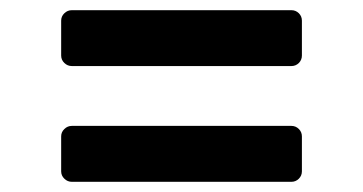

<svg xmlns="http://www.w3.org/2000/svg" viewBox="-20 -477 713 377"><path d="M100.1 -367.9V-436.4Q100.1 -445 106.4 -451Q112.6 -457 121.1 -457H552.2Q560.7 -457 566.8 -451Q572.8 -445 572.8 -436.4V-367.9Q572.8 -359.4 566.8 -353.3Q560.7 -347.3 552.2 -347.3H121.1Q112.6 -347.3 106.4 -353.3Q100.1 -359.4 100.1 -367.9ZM100.1 -209.2Q100.1 -217.7 106.4 -223.7Q112.6 -229.8 121.1 -229.8H552.2Q560.7 -229.8 566.8 -223.7Q572.8 -217.7 572.8 -209.2V-140.6Q572.8 -132.1 566.8 -126.1Q560.7 -120 552.2 -120H121.1Q112.6 -120 106.4 -126.1Q100.1 -132.1 100.1 -140.6Z"/></svg>

Font: DeltaSans SemiBold
Style: Regular
Weight: 600
Designer: Rasmus Andersson
Foundry: rsms
Version: Version 3.012